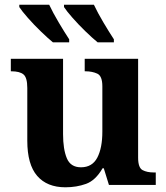

<svg xmlns="http://www.w3.org/2000/svg" viewBox="-20 -786 707 816"><path d="M258 10Q180 10 138 -38.5Q96 -87 96 -188V-412Q96 -456 80 -469.5Q64 -483 28 -483H26V-536H248V-216Q248 -152 264 -113.5Q280 -75 324 -75Q372 -75 393.5 -116Q415 -157 415 -227V-419Q415 -463 393.5 -473Q372 -483 343 -483H340V-536H567V-116Q567 -73 586 -63Q605 -53 634 -53H642V0H443L421 -71H416Q386 -19 345.5 -4.5Q305 10 258 10ZM395 -606Q373 -624 343.5 -652.5Q314 -681 288.5 -710Q263 -739 252 -756V-766H379Q395 -732 419 -691.5Q443 -651 464 -619V-606ZM205 -606Q183 -624 153.5 -652.5Q124 -681 98.5 -710Q73 -739 62 -756V-766H189Q205 -732 229 -691.5Q253 -651 274 -619V-606Z"/></svg>

Font: NotoSerif-Bold
Style: Regular
Weight: 700
Designer: Monotype Design Team
Foundry: Monotype Imaging Inc.
Version: Version 2.007; ttfautohint (v1.8) -l 8 -r 50 -G 200 -x 14 -D